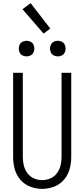

<svg xmlns="http://www.w3.org/2000/svg" viewBox="-20 -1201 540 1229"><path d="M150 -840Q137 -840 124.5 -846Q112 -852 106 -864.5Q100 -877 100 -890Q100 -903 106 -915.5Q112 -928 124.5 -934Q137 -940 150 -940Q163 -940 175.5 -934Q188 -928 194 -915.5Q200 -903 200 -890Q200 -877 194 -864.5Q188 -852 175.5 -846Q163 -840 150 -840ZM350 -840Q337 -840 324.5 -846Q312 -852 306 -864.5Q300 -877 300 -890Q300 -903 306 -915.5Q312 -928 324.5 -934Q337 -940 350 -940Q363 -940 375.5 -934Q388 -928 394 -915.5Q400 -903 400 -890Q400 -877 394 -864.5Q388 -852 375.5 -846Q363 -840 350 -840ZM250 8Q211 8 174 -6Q137 -20 111 -50Q85 -80 74.5 -118Q64 -156 64 -195V-735H126V-195Q126 -168 132.5 -141.5Q139 -115 155.5 -92.5Q172 -70 197.5 -59Q223 -48 250 -48Q277 -48 302.5 -59Q328 -70 344.5 -92.5Q361 -115 367.5 -141.5Q374 -168 374 -195V-735H436V-195Q436 -156 425.5 -118Q415 -80 389 -50Q363 -20 326 -6Q289 8 250 8ZM259 -986 124 -1142 176 -1181 302 -1018Z"/></svg>

Font: Iosevka SS01 Light
Style: Regular
Weight: 300
Monospace: yes
Designer: Belleve Invis
Foundry: Belleve Invis
Version: 2.3.3; ttfautohint (v1.8.3)